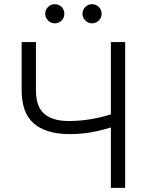

<svg xmlns="http://www.w3.org/2000/svg" viewBox="-20 -911 711 931"><path d="M154.3 -707V-472.7Q154.3 -394 194.6 -359.1Q234.9 -324.2 313.5 -324.2Q414.6 -324.2 517.6 -356.4V-707H586.9V0H517.6V-293Q465.3 -276.9 418 -268.8Q370.6 -260.7 314.5 -260.7Q202.1 -261.7 143.6 -312.7Q85 -363.8 85 -472.7V-707ZM199.2 -843.8Q199.2 -863.3 212.9 -877Q226.6 -890.6 245.1 -890.6Q265.6 -890.6 278.8 -877.2Q292 -863.8 292 -843.8Q292 -825.2 278.6 -811.5Q265.1 -797.9 245.1 -797.9Q227.1 -797.9 213.1 -811.8Q199.2 -825.7 199.2 -843.8ZM379.9 -843.8Q379.9 -863.3 393.6 -877Q407.2 -890.6 425.8 -890.6Q445.8 -890.6 459.2 -877.2Q472.7 -863.8 472.7 -843.8Q472.7 -825.2 459 -811.5Q445.3 -797.9 425.8 -797.9Q407.7 -797.9 393.8 -811.8Q379.9 -825.7 379.9 -843.8Z"/></svg>

Font: Pretendard JP Light
Style: Regular
Weight: 300
Designer: Base glyphs from Inter by Rasmus Andersson; Hangeul glyphs from Noto Sans CJK(Source Han Sans) by Jang Soo-young and Kan
Foundry: Kil Hyung-jin
Version: Version 1.309